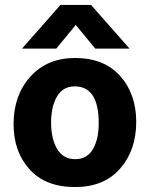

<svg xmlns="http://www.w3.org/2000/svg" viewBox="-20 -750 607 778"><path d="M283 -400Q235 -400 211 -359Q187 -318 187 -253Q187 -188 211.5 -146.5Q236 -105 285 -105Q333 -105 356.5 -145.5Q380 -186 380 -251Q380 -400 283 -400ZM284 8Q165 8 100 -63.5Q35 -135 35 -247Q35 -364 103 -439.5Q171 -515 284 -515Q402 -515 467 -442Q532 -369 532 -256Q532 -141 466.5 -66.5Q401 8 284 8ZM225 -730H349L505 -553H366L287 -649L208 -553H69Z"/></svg>

Font: Hind Bold
Style: Regular
Weight: 700
Designer: Manushi Parikh, Satya Rajpurohit
Foundry: Indian Type Foundry
Version: Version 1.201;PS 1.0;hotconv 1.0.78;makeotf.lib2.5.61930; tt